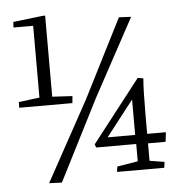

<svg xmlns="http://www.w3.org/2000/svg" viewBox="-49 -669 695 739"><g transform="rotate(-5 299.0 -300.0)"><path d="M227.5 -278.3 230 -305.2 152.3 -309.6V-623H143.6L28.3 -609.4L26.9 -587.9H103V-310.5L22.5 -300.3L22 -278.3ZM160.6 22.9 318.8 -288.6 480.5 -587.4 481.9 -589.4 434.6 -591.8 280.3 -287.1 111.3 21ZM458.5 -100.1V-33.2L378.4 -20L375.5 0.5H558.1L561 -22L503.9 -31.2V-98.6H571.8L576.2 -135.3H503.9V-205.1Q503.9 -303.2 507.8 -349.6L486.3 -353L299.3 -112.8L303.7 -100.1ZM457.5 -272V-135.3H351.1Z"/></g></svg>

Font: Neuton ExtraLight
Style: Regular
Weight: 275
Designer: Brian M Zick
Foundry: Brian M Zick
Version: Version 1.560